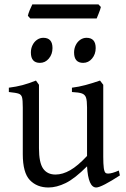

<svg xmlns="http://www.w3.org/2000/svg" viewBox="-20 -833 570 868"><path d="M373.5 -81.1Q317.9 -25.4 276.9 -5.4Q235.8 14.6 199.2 14.6Q147 14.6 115 -18.8Q83 -52.2 83 -136.2V-347.2Q83 -380.9 79.6 -393.1Q76.2 -405.3 64.7 -409.4Q53.2 -413.6 20 -417V-436.5Q54.2 -440.9 81.8 -448.2Q109.4 -455.6 142.6 -468.8L156.2 -449.7V-163.1Q156.2 -97.7 175 -70.8Q193.8 -43.9 231 -43.9Q263.2 -43.9 297.4 -63.5Q331.5 -83 373.5 -127.9V-347.2Q373.5 -377.9 368.9 -391.6Q364.3 -405.3 350.6 -410.4Q336.9 -415.5 305.2 -417V-436.5Q336.4 -440.4 366.5 -448.5Q396.5 -456.5 432.1 -468.8L446.8 -449.7V-124Q446.8 -91.8 449.2 -73.5Q451.7 -55.2 458 -50.8Q461.9 -48.3 468.8 -48.3Q485.8 -48.3 517.1 -62L522 -40Q483.9 -15.1 455.3 -0.2Q426.8 14.6 415 14.6Q378.9 14.6 373.5 -81.1ZM119.6 -595.7Q119.6 -613.8 127.2 -629.2Q134.8 -644.5 147.7 -653.3Q160.6 -662.1 175.8 -662.1Q217.3 -662.1 217.3 -615.7Q217.3 -587.9 200.9 -568.4Q184.6 -548.8 160.6 -548.8Q119.6 -548.8 119.6 -595.7ZM314.9 -595.7Q314.9 -613.8 322.5 -629.2Q330.1 -644.5 343 -653.3Q356 -662.1 371.1 -662.1Q412.6 -662.1 412.6 -615.7Q412.6 -587.9 396.2 -568.4Q379.9 -548.8 356 -548.8Q314.9 -548.8 314.9 -595.7ZM116.7 -749.5 106 -761.7Q107.9 -771.5 114 -786.4Q120.1 -801.3 126 -813H425.3L436 -801.3Q433.6 -790 426 -771.7Q418.5 -753.4 417 -749.5Z"/></svg>

Font: David Libre
Style: Regular
Weight: 400
Version: Version 1.000